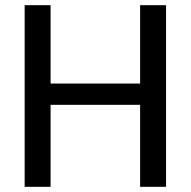

<svg xmlns="http://www.w3.org/2000/svg" viewBox="-20 -720 735 740"><path d="M520 0V-700H620V0ZM75 0V-700H175V0ZM158 -316V-398H542V-316Z"/></svg>

Font: DM Sans 11pt Medium
Style: Regular
Weight: 500
Version: Version 4.004;gftools[0.9.30]